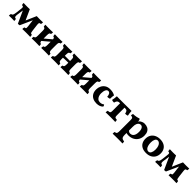

<svg xmlns="http://www.w3.org/2000/svg" viewBox="556 -2409 4596 4596"><g transform="rotate(45 2854.0 -111.0)"><path d="M308.8 -11 152.8 -354.6H173L147.6 -176Q140 -126.4 143 -102.3Q146 -78.2 158.2 -70.1Q170.4 -62 192.2 -61Q197.6 -46.8 199.2 -31Q200.8 -15.2 200.8 3Q184 2 161.5 1Q139 0 117 0Q95.4 0 67.5 1Q39.6 2 18.6 3Q18.6 -15.6 20.2 -31.2Q21.8 -46.8 27.2 -61Q46.6 -62 59.4 -72.5Q72.2 -83 80.1 -106.7Q88 -130.4 93.2 -171.8L111.2 -322.4Q117.6 -370 106.5 -383.5Q95.4 -397 62.8 -397Q57.4 -411.4 55.8 -426.8Q54.2 -442.2 54.2 -461Q68.8 -460 89.5 -459.5Q110.2 -459 130.1 -458.5Q150 -458 162.4 -458Q171.6 -458 186.1 -458Q200.6 -458 216.7 -458.5Q232.8 -459 245.8 -459.5Q258.8 -460 264.6 -460L401.6 -158H366.6L498.6 -460Q512.2 -460 533.1 -459.5Q554 -459 574.5 -458.5Q595 -458 606.8 -458Q619.2 -458 637.5 -458.5Q655.8 -459 675.6 -459.5Q695.4 -460 711.2 -461Q711.2 -439.8 709.3 -425Q707.4 -410.2 702.6 -397Q667.6 -397 657.7 -381.5Q647.8 -366 653 -321.8L674 -149Q679.2 -110 684.3 -92.2Q689.4 -74.4 700.1 -68.7Q710.8 -63 731.6 -61Q736.4 -47.2 738 -31.2Q739.6 -15.2 739.6 3Q733 2 713.8 1.5Q694.6 1 670.6 0.5Q646.6 0 624.8 0Q603 0 591.4 0Q571.6 0 548 0.5Q524.4 1 504.2 1.5Q484 2 472.8 2.4Q472.8 -17.8 474.4 -31.7Q476 -45.6 481.4 -61Q504 -63.2 514.6 -68.7Q525.2 -74.2 526.8 -90.8Q528.4 -107.4 524.8 -141.2L499 -352H515.6L365 -16.6Q355.2 -13 339 -12Q322.8 -11 308.8 -11Z M1113.2 3Q1113.2 -17.2 1114.8 -32.2Q1116.4 -47.2 1121.8 -61Q1147 -61 1157.9 -79.1Q1168.8 -97.2 1168.8 -148V-310Q1168.8 -360.8 1157.9 -378.9Q1147 -397 1121.8 -397Q1116.4 -410.8 1114.8 -425.8Q1113.2 -440.8 1113.2 -461Q1134.6 -460 1168.9 -459Q1203.2 -458 1239.6 -458Q1277.8 -458 1314.2 -459Q1350.6 -460 1372.6 -461Q1372.6 -440.8 1371 -425.8Q1369.4 -410.8 1364 -397Q1337 -397 1325.8 -378.9Q1314.6 -360.8 1314.6 -310V-148Q1314.6 -97.2 1325.8 -79.1Q1337 -61 1364 -61Q1369.4 -47.2 1371 -32.2Q1372.6 -17.2 1372.6 3Q1350.6 2 1314.2 1Q1277.8 0 1239.6 0Q1203.2 0 1168.9 1Q1134.6 2 1113.2 3ZM790.6 3Q790.6 -17.2 792.2 -32.2Q793.8 -47.2 799.2 -61Q826.2 -61 837.4 -79.1Q848.6 -97.2 848.6 -148V-310Q848.6 -360.8 837.4 -378.9Q826.2 -397 799.2 -397Q793.8 -410.8 792.2 -425.8Q790.6 -440.8 790.6 -461Q812.6 -460 849 -459Q885.4 -458 923.6 -458Q960 -458 994.3 -459Q1028.6 -460 1050 -461Q1050 -440.8 1048.4 -425.8Q1046.8 -410.8 1041.4 -397Q1016.2 -397 1005.3 -378.9Q994.4 -360.8 994.4 -310V-148Q994.4 -97.2 1005.3 -79.1Q1016.2 -61 1041.4 -61Q1046.8 -47.2 1048.4 -32.2Q1050 -17.2 1050 3Q1028.6 2 994.3 1Q960 0 923.6 0Q885.4 0 849 1Q812.6 2 790.6 3ZM965 -90.8V-171.8L1197 -367.2V-286.6Z M1764.4 3Q1764.4 -17.2 1766 -32.2Q1767.6 -47.2 1773 -61Q1799.6 -61 1811.1 -79.1Q1822.6 -97.2 1822.6 -148V-310Q1822.6 -360.8 1811.1 -378.9Q1799.6 -397 1773 -397Q1767.6 -410.8 1766 -425.8Q1764.4 -440.8 1764.4 -461Q1786.2 -460 1821.4 -459Q1856.6 -458 1893.4 -458Q1932.6 -458 1969.9 -459Q2007.2 -460 2030.2 -461Q2030.2 -440.8 2028.6 -425.8Q2027 -410.8 2021.6 -397Q1993.2 -397 1980.8 -378.9Q1968.4 -360.8 1968.4 -310V-148Q1968.4 -97.2 1980.8 -79.1Q1993.2 -61 2021.6 -61Q2027 -47.2 2028.6 -32.2Q2030.2 -17.2 2030.2 3Q2007.2 2 1969.9 1Q1932.6 0 1893.4 0Q1856.6 0 1821.4 1Q1786.2 2 1764.4 3ZM1438.6 3Q1438.6 -17.2 1440.2 -32.2Q1441.8 -47.2 1447.2 -61Q1475.6 -61 1488 -79.1Q1500.4 -97.2 1500.4 -148V-310Q1500.4 -360.8 1488 -378.9Q1475.6 -397 1447.2 -397Q1441.8 -410.8 1440.2 -425.8Q1438.6 -440.8 1438.6 -461Q1461.2 -460 1498.7 -459Q1536.2 -458 1575.4 -458Q1612.2 -458 1647.6 -459Q1683 -460 1704.4 -461Q1704.4 -440.8 1702.8 -425.8Q1701.2 -410.8 1695.8 -397Q1669.2 -397 1657.7 -378.9Q1646.2 -360.8 1646.2 -310V-148Q1646.2 -97.2 1657.7 -79.1Q1669.2 -61 1695.8 -61Q1701.2 -47.2 1702.8 -32.2Q1704.4 -17.2 1704.4 3Q1683 2 1647.6 1Q1612.2 0 1575.4 0Q1536.2 0 1498.7 1Q1461.2 2 1438.6 3ZM1641.8 -198.6V-264.2H1827.2V-206Q1798.2 -206 1765 -205.5Q1731.8 -205 1699 -203.4Q1666.2 -201.8 1641.8 -198.6Z M2419.2 3Q2419.2 -17.2 2420.8 -32.2Q2422.4 -47.2 2427.8 -61Q2453 -61 2463.9 -79.1Q2474.8 -97.2 2474.8 -148V-310Q2474.8 -360.8 2463.9 -378.9Q2453 -397 2427.8 -397Q2422.4 -410.8 2420.8 -425.8Q2419.2 -440.8 2419.2 -461Q2440.6 -460 2474.9 -459Q2509.2 -458 2545.6 -458Q2583.8 -458 2620.2 -459Q2656.6 -460 2678.6 -461Q2678.6 -440.8 2677 -425.8Q2675.4 -410.8 2670 -397Q2643 -397 2631.8 -378.9Q2620.6 -360.8 2620.6 -310V-148Q2620.6 -97.2 2631.8 -79.1Q2643 -61 2670 -61Q2675.4 -47.2 2677 -32.2Q2678.6 -17.2 2678.6 3Q2656.6 2 2620.2 1Q2583.8 0 2545.6 0Q2509.2 0 2474.9 1Q2440.6 2 2419.2 3ZM2096.6 3Q2096.6 -17.2 2098.2 -32.2Q2099.8 -47.2 2105.2 -61Q2132.2 -61 2143.4 -79.1Q2154.6 -97.2 2154.6 -148V-310Q2154.6 -360.8 2143.4 -378.9Q2132.2 -397 2105.2 -397Q2099.8 -410.8 2098.2 -425.8Q2096.6 -440.8 2096.6 -461Q2118.6 -460 2155 -459Q2191.4 -458 2229.6 -458Q2266 -458 2300.3 -459Q2334.6 -460 2356 -461Q2356 -440.8 2354.4 -425.8Q2352.8 -410.8 2347.4 -397Q2322.2 -397 2311.3 -378.9Q2300.4 -360.8 2300.4 -310V-148Q2300.4 -97.2 2311.3 -79.1Q2322.2 -61 2347.4 -61Q2352.8 -47.2 2354.4 -32.2Q2356 -17.2 2356 3Q2334.6 2 2300.3 1Q2266 0 2229.6 0Q2191.4 0 2155 1Q2118.6 2 2096.6 3ZM2271 -90.8V-171.8L2503 -367.2V-286.6Z M3157.2 -56.4Q3130.8 -24.8 3086.9 -7.9Q3043 9 2987.2 9Q2917.6 9 2862.9 -16.9Q2808.2 -42.8 2776.6 -94.8Q2745 -146.8 2745 -227Q2745 -287 2771.4 -342Q2797.8 -397 2849.8 -432Q2901.8 -467 2980 -467Q3035 -467 3075.7 -456.4Q3116.4 -445.8 3149 -425.6Q3142.8 -397.2 3140.6 -367.5Q3138.4 -337.8 3138.4 -300.8Q3121.4 -293.2 3099 -290.3Q3076.6 -287.4 3057 -287.4Q3054.6 -345.4 3033.8 -375.2Q3013 -405 2979.8 -405Q2938.8 -405 2916.6 -359.9Q2894.4 -314.8 2894.4 -241.4Q2894.4 -198.6 2908.5 -158.9Q2922.6 -119.2 2952.5 -94.1Q2982.4 -69 3029 -69Q3061 -69 3087.4 -78.9Q3113.8 -88.8 3133.4 -106Q3142.2 -97.8 3149.1 -84.9Q3156 -72 3157.2 -56.4Z M3293.2 3Q3293.2 -10.4 3296 -28.8Q3298.8 -47.2 3302.4 -60.4Q3334.8 -62 3352.6 -67.2Q3370.4 -72.4 3377.4 -88.6Q3384.4 -104.8 3384.4 -139.2V-415.8H3534.4V-139.2Q3534.4 -106 3540.3 -89.8Q3546.2 -73.6 3562.6 -67.8Q3579 -62 3611.2 -60.4Q3615 -47.6 3616.9 -29.6Q3618.8 -11.6 3618.8 3Q3596.2 2 3556.5 1Q3516.8 0 3468.6 0Q3436.6 0 3402.6 0.5Q3368.6 1 3339.3 1.5Q3310 2 3293.2 3ZM3271 -304Q3248.2 -304 3228.7 -306.2Q3209.2 -308.4 3192 -316.6Q3200.2 -352 3205.8 -391.4Q3211.4 -430.8 3211.4 -460Q3235.8 -459 3260.8 -458.5Q3285.8 -458 3314.3 -458Q3342.8 -458 3378.9 -458Q3415 -458 3462.4 -458Q3518.6 -458 3562 -458.5Q3605.4 -459 3640.9 -459.5Q3676.4 -460 3709 -460Q3708.8 -430.4 3713.5 -392.9Q3718.2 -355.4 3726.8 -317.2Q3710.4 -310.2 3690.2 -307.1Q3670 -304 3646.8 -304Q3636.8 -355.8 3618.1 -376.1Q3599.4 -396.4 3558.2 -396.4H3370.4Q3340 -396.4 3321.2 -387.3Q3302.4 -378.2 3290.6 -358Q3278.8 -337.8 3271 -304Z M3773 245Q3773 223.6 3774.3 208.1Q3775.6 192.6 3779.2 181Q3805.8 179 3820.7 170.9Q3835.6 162.8 3841.3 141.3Q3847 119.8 3847 79V-292Q3847 -320.4 3842.6 -337.7Q3838.2 -355 3822.8 -363.3Q3807.4 -371.6 3774.4 -373.8Q3774.4 -389.6 3776.7 -405.2Q3779 -420.8 3785.8 -433.6Q3842.6 -434.4 3893.4 -444.7Q3944.2 -455 3967.8 -467Q3981 -461.6 3989 -448.5Q3997 -435.4 3997 -411Q3997 -398.2 3991.7 -380.7Q3986.4 -363.2 3976.6 -338.8L3997 -318V65Q3997 108 4006.6 132.3Q4016.2 156.6 4038.1 167.5Q4060 178.4 4098 181Q4102.8 194.4 4104.1 211.4Q4105.4 228.4 4105.4 245Q4088 244 4061.5 243.5Q4035 243 4005.2 242.5Q3975.4 242 3947 242Q3900.6 242 3850.8 243Q3801 244 3773 245ZM4068.6 9Q4046.6 9 4027.6 5.8Q4008.6 2.6 3986.6 -3.6V-99.2Q4003.6 -77 4022.9 -64.5Q4042.2 -52 4070 -52Q4088.6 -52 4109.5 -59.6Q4130.4 -67.2 4148.9 -86.4Q4167.4 -105.6 4179.2 -141.5Q4191 -177.4 4191 -234.4Q4191 -274.4 4181.3 -308.3Q4171.6 -342.2 4151.5 -362.6Q4131.4 -383 4099.4 -383Q4074.2 -383 4050.9 -366.9Q4027.6 -350.8 4012.3 -314.2Q3997 -277.6 3997 -216L3956.6 -318.4Q3973.2 -358.2 3987.8 -380.3Q4002.4 -402.4 4015.8 -414Q4026.6 -426 4046.4 -437.9Q4066.2 -449.8 4091.6 -458.4Q4117 -467 4147.4 -467Q4205.4 -467 4249.8 -445.2Q4294.2 -423.4 4319.7 -377.7Q4345.2 -332 4345.2 -260.6Q4345.2 -181.2 4310.6 -120.3Q4276 -59.4 4213.7 -25.2Q4151.4 9 4068.6 9Z M4664.2 9Q4583 9 4526.9 -19.6Q4470.8 -48.2 4441.9 -100.5Q4413 -152.8 4413 -223.6Q4413 -301.2 4446.8 -355.8Q4480.6 -410.4 4538.8 -438.7Q4597 -467 4669.6 -467Q4753.2 -467 4809.4 -437Q4865.6 -407 4894.1 -354.7Q4922.6 -302.4 4922.6 -233.8Q4922.6 -158.8 4890.8 -104.7Q4859 -50.6 4801.3 -20.8Q4743.6 9 4664.2 9ZM4678.8 -56.4Q4723.2 -56.4 4745.9 -99.9Q4768.6 -143.4 4768.6 -209.2Q4768.6 -273 4752.8 -316.7Q4737 -360.4 4711.4 -382.5Q4685.8 -404.6 4656.6 -404.6Q4611.2 -404.6 4589.3 -361.5Q4567.4 -318.4 4567.4 -254.8Q4567.4 -196.4 4580.3 -151.8Q4593.2 -107.2 4618.1 -81.8Q4643 -56.4 4678.8 -56.4Z M5259.8 -11 5103.8 -354.6H5124L5098.6 -176Q5091 -126.4 5094 -102.3Q5097 -78.2 5109.2 -70.1Q5121.4 -62 5143.2 -61Q5148.6 -46.8 5150.2 -31Q5151.8 -15.2 5151.8 3Q5135 2 5112.5 1Q5090 0 5068 0Q5046.4 0 5018.5 1Q4990.6 2 4969.6 3Q4969.6 -15.6 4971.2 -31.2Q4972.8 -46.8 4978.2 -61Q4997.6 -62 5010.4 -72.5Q5023.2 -83 5031.1 -106.7Q5039 -130.4 5044.2 -171.8L5062.2 -322.4Q5068.6 -370 5057.5 -383.5Q5046.4 -397 5013.8 -397Q5008.4 -411.4 5006.8 -426.8Q5005.2 -442.2 5005.2 -461Q5019.8 -460 5040.5 -459.5Q5061.2 -459 5081.1 -458.5Q5101 -458 5113.4 -458Q5122.6 -458 5137.1 -458Q5151.6 -458 5167.7 -458.5Q5183.8 -459 5196.8 -459.5Q5209.8 -460 5215.6 -460L5352.6 -158H5317.6L5449.6 -460Q5463.2 -460 5484.1 -459.5Q5505 -459 5525.5 -458.5Q5546 -458 5557.8 -458Q5570.2 -458 5588.5 -458.5Q5606.8 -459 5626.6 -459.5Q5646.4 -460 5662.2 -461Q5662.2 -439.8 5660.3 -425Q5658.4 -410.2 5653.6 -397Q5618.6 -397 5608.7 -381.5Q5598.8 -366 5604 -321.8L5625 -149Q5630.2 -110 5635.3 -92.2Q5640.4 -74.4 5651.1 -68.7Q5661.8 -63 5682.6 -61Q5687.4 -47.2 5689 -31.2Q5690.6 -15.2 5690.6 3Q5684 2 5664.8 1.5Q5645.6 1 5621.6 0.5Q5597.6 0 5575.8 0Q5554 0 5542.4 0Q5522.6 0 5499 0.5Q5475.4 1 5455.2 1.5Q5435 2 5423.8 2.4Q5423.8 -17.8 5425.4 -31.7Q5427 -45.6 5432.4 -61Q5455 -63.2 5465.6 -68.7Q5476.2 -74.2 5477.8 -90.8Q5479.4 -107.4 5475.8 -141.2L5450 -352H5466.6L5316 -16.6Q5306.2 -13 5290 -12Q5273.8 -11 5259.8 -11Z"/></g></svg>

Font: Vollkorn
Style: Regular
Weight: 400
Designer: Friedrich Althausen
Foundry: Friedrich Althausen
Version: Version 4.104